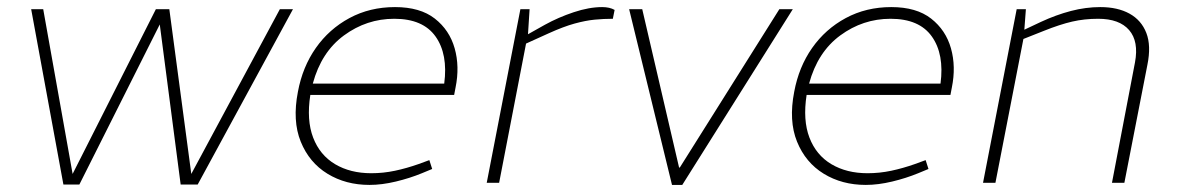

<svg xmlns="http://www.w3.org/2000/svg" viewBox="-20 -516 3322 542"><path d="M159 5 68 -490H102L185 -25L420 -490H458L520 -25L770 -490H807L538 5H490L431 -447L204 5Z M1023 6Q956 6 904.5 -25.5Q853 -57 829 -116Q805 -175 821 -257Q834 -327 871.5 -380.5Q909 -434 966.5 -465Q1024 -496 1095 -496Q1166 -496 1207.5 -463.5Q1249 -431 1263.5 -379.5Q1278 -328 1266 -269L1262 -248H856Q845 -177 864 -127.5Q883 -78 926 -52.5Q969 -27 1028 -27Q1062 -27 1095 -34Q1128 -41 1162 -53L1192 -64L1200 -39L1171 -27Q1137 -13 1097.5 -3.5Q1058 6 1023 6ZM863 -280H1234Q1245 -363 1209.5 -413Q1174 -463 1093 -463Q1015 -463 951 -416Q887 -369 863 -280Z M1354 0 1449 -490H1475L1470 -412L1461 -414L1518 -446Q1556 -467 1599.5 -481.5Q1643 -496 1680 -496Q1701 -496 1715 -488L1710 -463Q1684 -463 1658.5 -460.5Q1633 -458 1602 -449.5Q1571 -441 1529 -422L1465 -393L1389 0Z M1877 6 1756 -490H1793L1897 -43H1899L2180 -490H2218L1906 6Z M2424 6Q2357 6 2305.5 -25.5Q2254 -57 2230 -116Q2206 -175 2222 -257Q2235 -327 2272.5 -380.5Q2310 -434 2367.5 -465Q2425 -496 2496 -496Q2567 -496 2608.5 -463.5Q2650 -431 2664.5 -379.5Q2679 -328 2667 -269L2663 -248H2257Q2246 -177 2265 -127.5Q2284 -78 2327 -52.5Q2370 -27 2429 -27Q2463 -27 2496 -34Q2529 -41 2563 -53L2593 -64L2601 -39L2572 -27Q2538 -13 2498.5 -3.5Q2459 6 2424 6ZM2264 -280H2635Q2646 -363 2610.5 -413Q2575 -463 2494 -463Q2416 -463 2352 -416Q2288 -369 2264 -280Z M2755 0 2850 -490H2876L2871 -424L2865 -429L2918 -454Q2961 -474 3003 -485Q3045 -496 3086 -496Q3135 -496 3168.5 -477.5Q3202 -459 3216 -423Q3230 -387 3219 -333L3154 0H3119L3184 -340Q3195 -399 3167.5 -431Q3140 -463 3080 -463Q3041 -463 3006.5 -455Q2972 -447 2927 -429L2869 -406L2790 0Z"/></svg>

Font: REM Medium Thin
Style: Italic
Weight: 250
Italic angle: -11°
Version: Version 1.005;gftools[0.9.28]